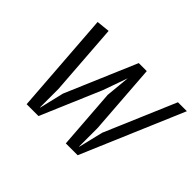

<svg xmlns="http://www.w3.org/2000/svg" viewBox="-145 -1044 1329 1329"><g transform="rotate(45 519.5 -380.0)"><path d="M568 -750H646.5L684.5 -230V-50H686.5L730 -230L951.5 -750H1039L720 0H604L571.5 -442.5L588.5 -621.5L525 -442.5L336.5 0H220.5L165.5 -750L263 -760L301.5 -230V-50H303.5L346.5 -230Z"/></g></svg>

Font: B612
Style: Italic
Weight: 400
Italic angle: -10°
Designer: Nicolas Chauveau, Thomas Paillot, Jonathan Favre-Lamarine, Jean-Luc Vinot
Foundry: AIRBUS
Version: Version 1.008